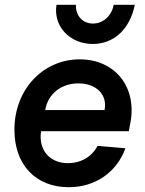

<svg xmlns="http://www.w3.org/2000/svg" viewBox="-20 -763 602 799"><path d="M266 16C376 16 465 -45 502 -146L386 -156C362 -110 316 -84 263 -84C186 -84 139 -140 151 -217H516L523 -254C550 -402 458 -516 312 -516C158 -516 40 -390 40 -223C40 -77 129 16 266 16ZM415 -305H168C180 -373 235 -416 306 -416C381 -416 428 -369 415 -305ZM366 -580C455 -580 521 -643 541 -743H453C445 -697 409 -665 367 -665C324 -665 294 -698 296 -743H215C201 -654 270 -580 366 -580Z"/></svg>

Font: Uncut Sans Semibold Italic
Style: Regular
Weight: 600
Italic angle: -11°
Designer: Kasper Nordkvist
Foundry: UNCUT.wtf
Version: Version 1.304;Glyphs 3.2 (3246)